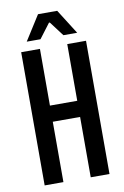

<svg xmlns="http://www.w3.org/2000/svg" viewBox="-90 -855 588 907"><g transform="rotate(-10 204.5 -401.0)"><path d="M139 0H49V-639H139ZM360 0H270V-639H360ZM107 -367H300.5V-289.5H107ZM158.5 -802H250.5L325.5 -683.5H259.5L206.5 -753.5H202.5L149.5 -683.5H83.5Z"/></g></svg>

Font: Anek Latin Condensed Medium
Style: Regular
Weight: 500
Width: 3
Designer: Yesha Goshar
Foundry: Ek Type
Version: Version 1.003